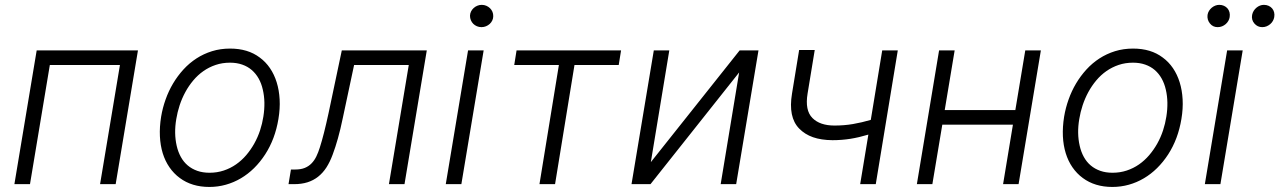

<svg xmlns="http://www.w3.org/2000/svg" viewBox="-20 -751 5217 783"><path d="M38.7 0 129.6 -545.5H542.6L451.7 0H388.1L469.1 -485.8H183.2L102.3 0Z M637.1 -275.2Q643.1 -311.1 655.4 -345.5Q667.6 -380 685.9 -410.7Q704.2 -441.4 728 -467.5Q751.8 -493.6 781.1 -512.6Q810.4 -531.6 844.8 -542.3Q879.3 -552.9 918.3 -552.9Q991.1 -552.9 1039.4 -516.3Q1063.6 -498.6 1081 -473Q1098.4 -447.4 1108.3 -415.5Q1118.3 -383.5 1120.4 -345.7Q1122.5 -307.9 1115.4 -265.6Q1101.9 -183.9 1061.4 -121.4Q1041.2 -90.2 1016.2 -65.5Q991.1 -40.8 962.2 -23.8Q933.2 -6.7 900.9 2.3Q868.6 11.4 833.8 11.4Q762.4 11.4 713.1 -25.2Q688.6 -43.3 671 -68.9Q653.4 -94.5 643.6 -126.2Q633.9 -158 632.1 -195.5Q630.3 -233 637.1 -275.2ZM700.6 -156.2Q706.3 -131.4 717.5 -111Q728.7 -90.6 745.6 -76.3Q762.4 -62.1 784.6 -54.3Q806.8 -46.5 834.5 -46.5Q865.4 -46.5 892.6 -55.6Q919.7 -64.6 942.6 -80.6Q965.6 -96.6 984.2 -118.4Q1002.8 -140.3 1017 -165.7Q1031.2 -191.1 1040.5 -219.1Q1049.7 -247.2 1054 -275.2Q1063.6 -335.2 1051.8 -385.3Q1046.2 -410.5 1034.8 -430.8Q1023.4 -451 1006.7 -465.4Q990.1 -479.8 967.7 -487.6Q945.3 -495.4 918 -495.4Q886.7 -495.4 859.4 -486.2Q832 -476.9 809.3 -460.9Q786.6 -445 768.1 -422.9Q749.6 -400.9 735.8 -375.4Q721.9 -349.8 712.7 -321.9Q703.5 -294 698.9 -265.6Q688.9 -207.4 700.6 -156.2Z M1166.5 -59.7H1183.6Q1206.7 -59.7 1222.8 -66.2Q1239 -72.8 1250.5 -84.7Q1262.1 -96.6 1270.1 -113.1Q1278.1 -129.6 1284.4 -149.9Q1292.6 -175.4 1301.3 -209.7Q1310 -244 1320 -290.1L1373.9 -545.5H1720.5L1629.6 0H1566.1L1647 -485.8H1424L1377.8 -268.8Q1368.3 -223 1358.1 -186.8Q1348 -150.6 1336.6 -120.4Q1325.6 -90.6 1311.1 -68Q1296.5 -45.5 1277.3 -30.4Q1258.2 -15.3 1234 -7.6Q1209.9 0 1179.3 0H1156.6Z M1888.8 -545.5H1952.4L1861.5 0H1797.9ZM1896.7 -686.8Q1897 -696 1900.9 -704Q1904.8 -712 1911.4 -718Q1918 -724.1 1926.5 -727.6Q1935 -731.2 1944.6 -731.2Q1954.5 -731.2 1963.2 -727.5Q1971.9 -723.7 1978.3 -717.5Q1984.7 -711.3 1988.3 -702.8Q1991.8 -694.2 1991.5 -684.7Q1991.5 -675.8 1987.6 -667.6Q1983.7 -659.4 1977.1 -653.4Q1970.5 -647.4 1961.8 -643.8Q1953.1 -640.3 1943.5 -640.3Q1933.6 -640.3 1924.9 -644Q1916.2 -647.7 1910 -653.9Q1903.8 -660.2 1900.2 -668.7Q1896.7 -677.2 1896.7 -686.8Z M2077.1 -485.8 2086.6 -545.5H2512.8L2503.2 -485.8H2322.8L2243.6 0H2180L2259.2 -485.8Z M2646.3 -545.5H2709.5L2634.2 -89.8L2996.4 -545.5H3073.2L2982.2 0H2919L2994.3 -455.6L2632.8 0H2555.4Z M3209.9 -369.3 3239 -547.2H3302.6L3273.4 -369.3Q3262.1 -301.1 3293 -269.9Q3323.5 -239 3383.2 -239Q3422.9 -239 3458.8 -245.2Q3494.7 -251.4 3531.2 -262.1L3577.8 -545.5H3641.3L3551.5 0H3487.9L3521.3 -202.1Q3502.1 -196.4 3484.2 -192.1Q3466.3 -187.9 3448.5 -185Q3430.8 -182.2 3412.6 -180.8Q3394.5 -179.3 3375 -179.3Q3328.8 -179.7 3295.5 -191.4Q3262.1 -203.1 3239 -226.9Q3193.9 -273.1 3209.9 -369.3Z M3809.7 -545.5H3873.2L3832.7 -302.2H4120.7L4161.2 -545.5H4224.8L4133.9 0H4070.7L4110.8 -242.5H3822.8L3782.3 0H3719.1Z M4319.6 -275.2Q4325.6 -311.1 4337.9 -345.5Q4350.1 -380 4368.4 -410.7Q4386.7 -441.4 4410.5 -467.5Q4434.3 -493.6 4463.6 -512.6Q4492.9 -531.6 4527.3 -542.3Q4561.8 -552.9 4600.9 -552.9Q4673.7 -552.9 4721.9 -516.3Q4746.1 -498.6 4763.5 -473Q4780.9 -447.4 4790.8 -415.5Q4800.8 -383.5 4802.9 -345.7Q4805 -307.9 4797.9 -265.6Q4784.4 -183.9 4744 -121.4Q4723.7 -90.2 4698.7 -65.5Q4673.7 -40.8 4644.7 -23.8Q4615.8 -6.7 4583.5 2.3Q4551.1 11.4 4516.3 11.4Q4445 11.4 4395.6 -25.2Q4371.1 -43.3 4353.5 -68.9Q4335.9 -94.5 4326.2 -126.2Q4316.4 -158 4314.6 -195.5Q4312.9 -233 4319.6 -275.2ZM4383.2 -156.2Q4388.8 -131.4 4400 -111Q4411.2 -90.6 4428.1 -76.3Q4445 -62.1 4467.2 -54.3Q4489.3 -46.5 4517 -46.5Q4547.9 -46.5 4575.1 -55.6Q4602.3 -64.6 4625.2 -80.6Q4648.1 -96.6 4666.7 -118.4Q4685.4 -140.3 4699.6 -165.7Q4713.8 -191.1 4723 -219.1Q4732.2 -247.2 4736.5 -275.2Q4746.1 -335.2 4734.4 -385.3Q4728.7 -410.5 4717.3 -430.8Q4706 -451 4689.3 -465.4Q4672.6 -479.8 4650.2 -487.6Q4627.8 -495.4 4600.5 -495.4Q4569.2 -495.4 4541.9 -486.2Q4514.6 -476.9 4491.8 -460.9Q4469.1 -445 4450.6 -422.9Q4432.2 -400.9 4418.3 -375.4Q4404.5 -349.8 4395.2 -321.9Q4386 -294 4381.4 -265.6Q4371.4 -207.4 4383.2 -156.2Z M4893.5 0 4984.4 -545.5H5047.9L4957 0ZM5086.3 -690.3Q5088.1 -699.2 5092.7 -706.7Q5097.3 -714.1 5103.9 -719.6Q5110.4 -725.1 5118.3 -728.2Q5126.1 -731.2 5134.2 -731.2Q5144.9 -731.2 5153.6 -727.3Q5162.3 -723.4 5168 -716.6Q5173.7 -709.9 5176 -700.8Q5178.3 -691.8 5176.5 -681.1Q5175.1 -672.9 5170.8 -665.5Q5166.5 -658 5160 -652.5Q5153.4 -647 5145.2 -643.6Q5137.1 -640.3 5127.5 -640.3Q5108.3 -640.3 5095.5 -655.2Q5082.7 -670.1 5086.3 -690.3ZM4904.5 -690.3Q4905.9 -699.2 4910.5 -706.7Q4915.1 -714.1 4921.7 -719.6Q4928.3 -725.1 4936.3 -728.2Q4944.2 -731.2 4952.4 -731.2Q4963.1 -731.2 4971.6 -727.3Q4980.1 -723.4 4985.8 -716.8Q4991.5 -710.2 4994 -701Q4996.4 -691.8 4994.7 -681.1Q4993.6 -673.3 4989.3 -665.8Q4985.1 -658.4 4978.5 -652.7Q4971.9 -647 4963.6 -643.6Q4955.3 -640.3 4945.7 -640.3Q4926.1 -640.3 4914.1 -655.5Q4902 -670.8 4904.5 -690.3Z"/></svg>

Font: Inter P Light
Style: Italic
Weight: 300
Italic angle: 9.39999°
Designer: Rasmus Andersson
Foundry: rsms
Version: Version 3.018;git-588b23468